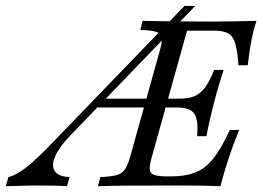

<svg xmlns="http://www.w3.org/2000/svg" viewBox="-104 -643 909 663"><path d="M-83.9 0 -75 -31.5Q-58.1 -35.5 -38.3 -47.6Q-18.5 -59.7 6.9 -81.9Q32.3 -104 64.5 -137.1L533.1 -622.6H570.2L139.5 -175.8Q100 -134.7 86.3 -102.8Q72.6 -71 85.1 -52Q97.6 -33.1 136.3 -31.5L127.4 0Q108.9 -1.6 79.4 -2Q50 -2.4 12.1 -2.4Q0.8 -2.4 -11.3 -2Q-23.4 -1.6 -40.3 -1.2Q-57.3 -0.8 -83.9 0ZM217.7 -271.8 244.4 -302.4H581.5L572.6 -271.8ZM233.9 0 242.7 -31.5Q279 -33.1 298.4 -38.3Q317.7 -43.5 327.4 -58.1Q337.1 -72.6 345.2 -100.8L448.4 -470.2Q456.5 -499.2 454.4 -513.3Q452.4 -527.4 435.1 -533.1Q417.7 -538.7 380.6 -539.5L388.7 -571Q416.9 -570.2 454.8 -569.8Q492.7 -569.4 536.7 -569Q580.6 -568.5 627.4 -568.5Q666.9 -568.5 707.3 -569.4Q747.6 -570.2 781.5 -571Q770.2 -535.5 763.3 -498.8Q756.5 -462.1 751.6 -417.7H719.4Q716.1 -466.1 708.5 -492.3Q700.8 -518.5 683.9 -527.8Q666.9 -537.1 636.3 -537.1H541.9L420.2 -100.8Q412.1 -72.6 413.3 -58.1Q414.5 -43.5 429 -38.7Q443.5 -33.9 474.2 -33.9H487.1Q537.1 -33.9 571.8 -48Q606.5 -62.1 633.9 -97.2Q661.3 -132.3 689.5 -194.4H721.8Q699.2 -138.7 683.9 -91.5Q668.5 -44.4 657.3 0Q639.5 -0.8 620.6 -1.2Q601.6 -1.6 581 -2Q560.5 -2.4 538.3 -2.4Q516.1 -2.4 491.9 -2.4Q406.5 -2.4 341.5 -2Q276.6 -1.6 233.9 0ZM576.6 -172.6Q581.5 -229 566.9 -250.4Q552.4 -271.8 509.7 -271.8L518.5 -302.4Q548.4 -302.4 568.5 -311.3Q588.7 -320.2 604.4 -341.5Q620.2 -362.9 635.5 -401.6H668.5Q660.5 -378.2 651.6 -348.4Q642.7 -318.5 634.7 -287.1Q630.6 -271 627.4 -257.7Q624.2 -244.4 621 -231Q617.7 -217.7 614.9 -203.6Q612.1 -189.5 608.9 -172.6Z"/></svg>

Font: Playfair 5pt SemiExpanded Light 12pt
Style: Italic
Weight: 300
Italic angle: -15.6°
Version: Version 2.000;gftools[0.9.28]